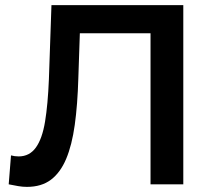

<svg xmlns="http://www.w3.org/2000/svg" viewBox="-20 -720 835 750"><path d="M85 10Q68 10 51 7Q34 4 14 0L23 -113Q37 -109 53 -109Q95 -109 120 -143.5Q145 -178 156 -245Q167 -312 171 -410L181 -700H696V0H568V-622L598 -590H265L293 -623L286 -415Q283 -311 272 -232Q261 -153 238.5 -99.5Q216 -46 179 -18Q142 10 85 10Z"/></svg>

Font: MOST Montserrat SemiBold
Style: Regular
Weight: 600
Designer: Julieta Ulanovsky
Foundry: Julieta Ulanovsky
Version: Version 8.000;March 11, 2024;FontCreator 15.0.0.2926 64-bit